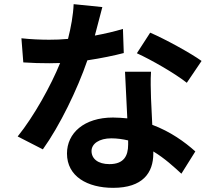

<svg xmlns="http://www.w3.org/2000/svg" viewBox="-20 -839 1040 923"><path d="M878 -441 949 -546C898 -583 774 -651 702 -682L638 -583C706 -552 820 -487 878 -441ZM596 -164V-144C596 -89 575 -50 506 -50C451 -50 420 -76 420 -113C420 -148 457 -174 515 -174C543 -174 570 -170 596 -164ZM706 -494H581L592 -270C569 -272 547 -274 523 -274C384 -274 302 -199 302 -101C302 9 400 64 524 64C666 64 717 -8 717 -101V-111C772 -78 817 -36 852 -4L919 -111C868 -157 798 -207 712 -239L706 -366C705 -410 703 -452 706 -494ZM472 -805 334 -819C332 -767 321 -707 307 -652C276 -649 246 -648 216 -648C179 -648 126 -650 83 -655L92 -539C135 -536 176 -535 217 -535L269 -536C225 -428 144 -281 65 -183L186 -121C267 -234 352 -409 400 -549C467 -559 529 -572 575 -584L571 -700C532 -688 485 -677 436 -668Z"/></svg>

Font: Noto Sans Mono CJK SC
Style: Bold
Weight: 700
Designer: Ryoko NISHIZUKA 西塚涼子 (kana, bopomofo & ideographs); Paul D. Hunt (Latin, Greek & Cyrillic); Sandoll Communications 산돌커뮤니
Foundry: Adobe
Version: Version 2.004;hotconv 1.0.118;makeotfexe 2.5.65603